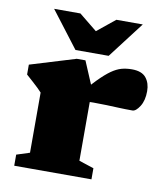

<svg xmlns="http://www.w3.org/2000/svg" viewBox="-81 -784 740 852"><g transform="rotate(10 289.0 -358.0)"><path d="M481 -512Q525.5 -512 544.8 -488.2Q564 -464.5 564 -428Q564 -386 547 -359.2Q530 -332.5 514.5 -332.5Q480.5 -332.5 452.5 -333.8Q424.5 -335 397.2 -336Q370 -337 338.5 -337Q322.5 -337 312.8 -335.8Q303 -334.5 294.8 -330.5Q286.5 -326.5 274.5 -318.5L259 -352.5Q303.5 -404 334.5 -435.5Q365.5 -467 389 -483.5Q412.5 -500 434 -506Q455.5 -512 481 -512ZM321.5 -395V-72L388.5 -50V0H40.5V-50L99.5 -69V-340Q92.5 -348 81.8 -358.2Q71 -368.5 57.2 -381Q43.5 -393.5 26.5 -408.5V-453L231.5 -515.5H270.5ZM318 -631H269L374.5 -716.5H493.5L368.5 -553H219L94 -716.5H212.5Z"/></g></svg>

Font: Newsreader 9pt ExtraBold
Style: Regular
Weight: 800
Designer: Hugues Gentile
Foundry: Production Type
Version: Version 1.003